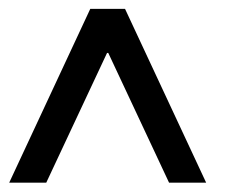

<svg xmlns="http://www.w3.org/2000/svg" viewBox="-46 -712 527 425"><path d="M193.6 -594.9H191L56.4 -307.7H-25.6L153.8 -692.3H230.8L410.3 -307.7H328.2Z"/></svg>

Font: Slabo 13px
Style: Regular
Weight: 400
Designer: John Hudson
Foundry: Tiro Typeworks Ltd.
Version: Version 1.02 Build 005a